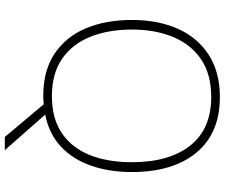

<svg xmlns="http://www.w3.org/2000/svg" viewBox="-88 -677 935 799"><g transform="rotate(90 379.5 -277.5)"><path d="M696 -358Q696 -265 669.5 -189Q643 -113 590 -63.5Q537 -14 457 2L605 170H550L414 8Q405 9 396.5 9.5Q388 10 379 10Q274 10 203.5 -37Q133 -84 98 -167Q63 -250 63 -359Q63 -467 99.5 -549.5Q136 -632 208 -678.5Q280 -725 384 -725Q534 -725 615 -627.5Q696 -530 696 -358ZM103 -359Q103 -261 133 -186Q163 -111 224.5 -68.5Q286 -26 380 -26Q474 -26 535 -68Q596 -110 625.5 -184.5Q655 -259 655 -358Q655 -515 585.5 -602Q516 -689 384 -689Q289 -689 227 -647Q165 -605 134 -530.5Q103 -456 103 -359Z"/></g></svg>

Font: Noto Sans Arabic UI XLt
Style: Regular
Weight: 200
Designer: Monotype Design Team, Nadine Chahine and Nizar Qandah
Foundry: Monotype Imaging Inc.
Version: Version 2.010; ttfautohint (v1.8.4.7-5d5b)